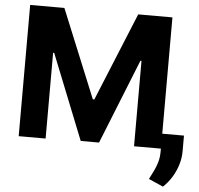

<svg xmlns="http://www.w3.org/2000/svg" viewBox="-61 -790 1101 1060"><g transform="rotate(5 490.0 -259.5)"><path d="M63.2 -727.3H252.8L453.1 -238.6H461.6L661.9 -727.3H851.6V0H702.4V-473.4H696.4L508.2 -3.6H406.6L218.4 -475.1H212.4V0H63.2ZM971.9 -82.7V2.1Q972.3 40.8 960.6 78.8Q948.9 116.8 928.3 150Q907.7 183.2 880.7 208.1L800.1 172.6Q811.8 149.5 823.5 126.2Q835.2 103 843.4 75.3Q851.6 47.6 851.2 11V-82.7Z"/></g></svg>

Font: InterMG
Style: Bold
Weight: 700
Designer: Rasmus Andersson
Foundry: rsms
Version: Version 3.019;December 26, 2023;FontCreator 15.0.0.2955 64-b